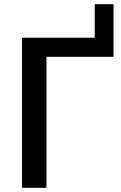

<svg xmlns="http://www.w3.org/2000/svg" viewBox="-20 -901 580 921"><path d="M524.5 -628.5H203V0H85.5V-720H434.5V-881H524.5Z"/></svg>

Font: Lato SemiBold
Style: Regular
Weight: 600
Designer: Lukasz Dziedzic with Adam Twardoch and Botio Nikoltchev
Foundry: tyPoland Lukasz Dziedzic
Version: Version 2.015; 2015-08-06; http://www.latofonts.com/